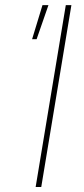

<svg xmlns="http://www.w3.org/2000/svg" viewBox="-20 -748 336 768"><path d="M265.6 -727.5 145 0H122.6L243.2 -727.5ZM108.4 -591.3 149.9 -727.5H173.8L126.5 -591.3Z"/></svg>

Font: Inter 18pt Thin
Style: Italic
Weight: 250
Italic angle: -9.3988°
Version: Version 4.001;git-66647c0bb